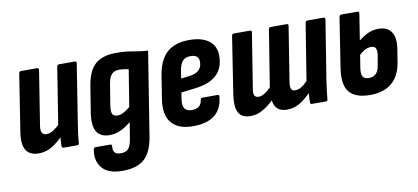

<svg xmlns="http://www.w3.org/2000/svg" viewBox="-66 -725 2489 1144"><g transform="rotate(-10 1178.5 -152.5)"><path d="M121 8Q68 8 45.5 -28Q23 -64 36 -142L89 -481Q91 -494 102 -494H197Q211 -494 209 -481L158 -159Q152 -127 159.5 -112Q167 -97 188 -97Q209 -97 231 -112Q253 -127 279 -152L281 -81Q246 -42 207 -17Q168 8 121 8ZM274 0Q262 0 262 -12Q262 -30 264 -52.5Q266 -75 268 -94L263 -129L319 -481Q321 -494 332 -494H427Q439 -494 437 -481L381 -126Q376 -92 372 -63.5Q368 -35 367 -12Q366 0 355 0Z M679 -502Q733 -502 778 -493.5Q823 -485 869 -482L789 19Q775 113 730 155Q685 197 596 197Q509 197 472.5 153Q436 109 448 42Q451 30 461 30H548Q561 30 559 42Q556 66 566 79Q576 92 603 92Q634 92 649 75.5Q664 59 671 16L687 -82Q655 -55 623 -40.5Q591 -26 557 -26Q500 -26 478 -65Q456 -104 469 -181L494 -336Q508 -424 551.5 -463Q595 -502 679 -502ZM623 -133Q640 -133 659 -142.5Q678 -152 700 -171L736 -393Q723 -396 708 -398Q693 -400 678 -400Q650 -400 634 -383.5Q618 -367 611 -326L590 -196Q585 -162 593 -147.5Q601 -133 623 -133Z M1055 8Q966 8 925.5 -41Q885 -90 900 -183L922 -323Q937 -415 985.5 -458.5Q1034 -502 1121 -502Q1197 -502 1239 -470Q1281 -438 1281 -380Q1281 -306 1238.5 -265Q1196 -224 1111 -213L1021 -202L1015 -163Q1009 -125 1021.5 -106.5Q1034 -88 1065 -88Q1092 -88 1108 -100.5Q1124 -113 1127 -139Q1128 -150 1139 -150H1229Q1242 -150 1240 -139Q1233 -65 1187 -28.5Q1141 8 1055 8ZM1034 -284 1089 -291Q1127 -296 1144.5 -315Q1162 -334 1162 -363Q1162 -385 1149.5 -395.5Q1137 -406 1112 -406Q1081 -406 1064.5 -388.5Q1048 -371 1041 -330Z M1403 8Q1351 8 1331.5 -27.5Q1312 -63 1324 -140L1377 -482Q1379 -494 1390 -494H1487Q1499 -494 1497 -482L1444 -150Q1439 -123 1445.5 -110Q1452 -97 1470 -97Q1487 -97 1505.5 -108Q1524 -119 1545 -140L1600 -482Q1602 -494 1612 -494H1710Q1720 -494 1719 -482L1666 -150Q1662 -123 1668 -110Q1674 -97 1692 -97Q1710 -97 1728.5 -108Q1747 -119 1767 -140L1822 -482Q1825 -494 1834 -494H1932Q1943 -494 1942 -482L1885 -126Q1880 -92 1876.5 -63.5Q1873 -35 1871 -13Q1871 0 1859 0H1775Q1765 0 1765 -10Q1765 -22 1766 -37Q1767 -52 1768 -67Q1735 -33 1700.5 -12.5Q1666 8 1625 8Q1588 8 1568 -9.5Q1548 -27 1543 -62Q1511 -31 1476.5 -11.5Q1442 8 1403 8Z M2128 8Q2038 8 2001.5 -36.5Q1965 -81 1980 -180L2027 -482Q2029 -494 2041 -494H2137Q2149 -494 2147 -482L2096 -158Q2091 -124 2100.5 -108.5Q2110 -93 2137 -93Q2164 -93 2180 -109Q2196 -125 2201 -158L2212 -221Q2215 -248 2208 -260.5Q2201 -273 2180 -273Q2158 -273 2137 -260Q2116 -247 2097 -226L2109 -311Q2135 -335 2169 -353.5Q2203 -372 2244 -372Q2294 -372 2319 -338Q2344 -304 2333 -233L2321 -158Q2308 -75 2259 -33.5Q2210 8 2128 8Z"/></g></svg>

Font: Sofia Sans Condensed ExtraBold
Style: Italic
Weight: 800
Italic angle: -9°
Version: Version 4.100